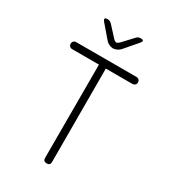

<svg xmlns="http://www.w3.org/2000/svg" viewBox="-227 -1063 1054 1186"><g transform="rotate(30 300.0 -470.0)"><path d="M276 -680H85Q74 -680 67 -687Q60 -694 60 -705Q60 -716 67 -723Q74 -730 85 -730H515Q526 -730 533 -723Q540 -716 540 -705Q540 -694 532.5 -687Q525 -680 514 -680H325L326 -15Q326 -2 320 4Q314 10 301 10Q288 10 282 4Q276 -2 276 -15ZM184 -950Q192 -950 199 -946.5Q206 -943 212 -937L280 -863Q291 -852 300 -852Q309 -852 320 -863L390 -938Q395 -944 402 -947Q409 -950 417 -950Q434 -950 437 -944Q440 -938 429 -925L350 -833Q340 -822 325.5 -816Q311 -810 300 -810Q289 -810 274.5 -816Q260 -822 250 -833L172 -924Q161 -937 164 -943.5Q167 -950 184 -950Z"/></g></svg>

Font: Maple Mono Thin
Style: Regular
Weight: 250
Monospace: yes
Designer: subframe7536
Version: Version 7.000